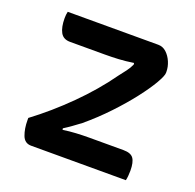

<svg xmlns="http://www.w3.org/2000/svg" viewBox="-100 -638 751 741"><g transform="rotate(20 275.0 -267.0)"><path d="M57 -534H429Q448 -534 462.5 -520.5Q477 -507 485.5 -487Q494 -467 494 -447V-442Q494 -430 475.5 -398Q457 -366 424.5 -324Q392 -282 349 -236.5Q306 -191 257 -150Q241 -138 225 -126.5Q209 -115 193 -105L194 -99Q220 -103 247.5 -104.5Q275 -106 303 -106H442Q472 -106 483 -90.5Q494 -75 494 -40Q494 -30 493 -19Q492 -8 490 0H101Q74 0 64 -26.5Q54 -53 54 -88V-97Q129 -153 200.5 -224Q272 -295 326 -371Q337 -385 348 -399.5Q359 -414 366 -430L365 -436Q332 -431 304 -429.5Q276 -428 247 -428H105Q77 -428 65.5 -449Q54 -470 54 -507Q54 -522 57 -534Z"/></g></svg>

Font: Recursive Sn Csl St Med
Style: Regular
Weight: 500
Version: Version 1.079;hotconv 1.0.112;makeotfexe 2.5.65598; ttfautoh